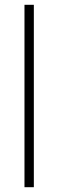

<svg xmlns="http://www.w3.org/2000/svg" viewBox="-20 -780 242 800"><path d="M121 0V-760H82V0Z"/></svg>

Font: Noto Sans Myanmar SemiCondensed ExtraLight
Style: Regular
Weight: 200
Width: 4
Designer: Monotype Design Team
Foundry: Monotype Imaging Inc.
Version: Version 2.107